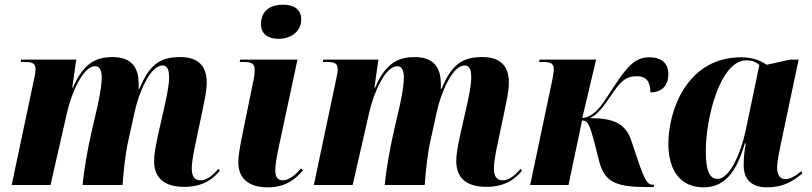

<svg xmlns="http://www.w3.org/2000/svg" viewBox="-20 -791 3471 821"><path d="M767 8C846 8 890 -24 920 -61L914 -69C896 -49 870 -20 837 -20C814 -20 800 -35 800 -70C800 -93 805 -123 812 -158L846 -320C853 -356 864 -399 864 -438C864 -507 829 -547 751 -547C661 -547 618 -512 576 -411H573C573 -416 573 -428 573 -436C572 -502 543 -547 461 -547C397 -547 338 -526 292 -416H289L306 -536H70L69 -526H87C121 -526 132 -518 132 -494C132 -480 127 -461 124 -445L30 0H196L267 -311C286 -394 335 -508 387 -508C410 -508 415 -482 415 -460C415 -441 411 -399 398 -342L370 -220C356 -160 339 -64 333 0H504C508 -60 517 -139 529 -191L556 -314C573 -391 621 -511 675 -511C701 -511 703 -481 703 -459C703 -425 691 -370 685 -343L654 -206C645 -163 639 -131 639 -102C639 -29 684 8 767 8Z M1171 -625C1220 -625 1268 -653 1268 -708C1268 -755 1231 -771 1190 -771C1142 -771 1096 -750 1096 -687C1096 -644 1129 -625 1171 -625ZM1125 10C1201 10 1242 -24 1275 -62L1268 -71C1247 -47 1217 -20 1190 -20C1166 -20 1158 -35 1157 -61C1157 -83 1162 -115 1170 -153L1252 -536H1007L1005 -526H1021C1059 -526 1069 -517 1069 -492C1069 -474 1066 -454 1061 -434L1016 -213C1004 -154 999 -122 999 -98C999 -26 1045 10 1125 10Z M2059 8C2138 8 2182 -24 2212 -61L2206 -69C2188 -49 2162 -20 2129 -20C2106 -20 2092 -35 2092 -70C2092 -93 2097 -123 2104 -158L2138 -320C2145 -356 2156 -399 2156 -438C2156 -507 2121 -547 2043 -547C1953 -547 1910 -512 1868 -411H1865C1865 -416 1865 -428 1865 -436C1864 -502 1835 -547 1753 -547C1689 -547 1630 -526 1584 -416H1581L1598 -536H1362L1361 -526H1379C1413 -526 1424 -518 1424 -494C1424 -480 1419 -461 1416 -445L1322 0H1488L1559 -311C1578 -394 1627 -508 1679 -508C1702 -508 1707 -482 1707 -460C1707 -441 1703 -399 1690 -342L1662 -220C1648 -160 1631 -64 1625 0H1796C1800 -60 1809 -139 1821 -191L1848 -314C1865 -391 1913 -511 1967 -511C1993 -511 1995 -481 1995 -459C1995 -425 1983 -370 1977 -343L1946 -206C1937 -163 1931 -131 1931 -102C1931 -29 1976 8 2059 8Z M2747 9H2775L2777 -1H2770C2751 -1 2738 -17 2712 -93L2679 -191C2655 -262 2605 -286 2501 -286C2526 -295 2551 -321 2584 -370C2636 -450 2659 -465 2704 -465C2746 -465 2761 -439 2761 -396C2814 -396 2838 -429 2838 -475C2838 -512 2817 -546 2757 -546C2703 -546 2669 -518 2610 -428C2572 -371 2552 -336 2526 -313C2508 -297 2489 -287 2470 -287L2529 -536H2288L2285 -526H2303C2340 -526 2348 -515 2348 -495C2348 -485 2345 -463 2338 -432L2247 0H2411L2469 -276C2494 -276 2502 -255 2520 -188L2543 -98C2567 -8 2621 8 2747 9Z M2988 10C3074 10 3127 -47 3165 -178H3169C3164 -149 3160 -123 3160 -84C3160 -21 3197 10 3259 10C3335 10 3374 -20 3411 -49L3406 -59C3387 -43 3362 -25 3338 -25C3317 -25 3303 -41 3303 -74C3303 -103 3315 -156 3320 -181L3395 -536H3358L3258 -514C3233 -532 3197 -546 3149 -546C2920 -546 2838 -322 2838 -176C2838 -60 2891 10 2988 10ZM3048 -26C3018 -26 2998 -54 2998 -143C2998 -287 3059 -533 3172 -533C3194 -533 3213 -527 3227 -513L3169 -235C3146 -128 3098 -26 3048 -26Z"/></svg>

Font: Noto Serif Display SemiCondensed ExtraBold
Style: Italic
Weight: 800
Width: 4
Italic angle: -12°
Designer: Monotype Design Team
Foundry: Monotype Imaging Inc.
Version: Version 2.009